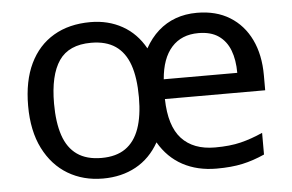

<svg xmlns="http://www.w3.org/2000/svg" viewBox="-44 -607 1034 679"><g transform="rotate(-5 473.0 -267.5)"><path d="M677 -545Q745 -545 793.5 -515Q842 -485 868 -431Q894 -377 894 -304V-251H538Q540 -155 581.5 -110Q623 -65 700 -65Q753 -65 791.5 -74.5Q830 -84 870 -102V-25Q830 -7 791 1.5Q752 10 699 10Q631 10 579 -18Q527 -46 495 -101Q464 -46 413 -18Q362 10 296 10Q226 10 171.5 -22.5Q117 -55 85.5 -117.5Q54 -180 54 -269Q54 -357 83.5 -418.5Q113 -480 168 -512.5Q223 -545 299 -545Q362 -545 412 -517Q462 -489 492 -435Q512 -471 539.5 -495.5Q567 -520 601.5 -532.5Q636 -545 677 -545ZM295 -472Q216 -472 181 -421Q146 -370 146 -269Q146 -202 161.5 -156Q177 -110 210.5 -86.5Q244 -63 297 -63Q349 -63 382 -86Q415 -109 431 -154Q447 -199 447 -265Q447 -335 431 -380.5Q415 -426 381.5 -449Q348 -472 295 -472ZM676 -473Q616 -473 581 -434Q546 -395 540 -321H801Q801 -367 788 -401Q775 -435 747.5 -454Q720 -473 676 -473Z"/></g></svg>

Font: Noto Sans Sinhala
Style: Regular
Weight: 400
Designer: Jelle Bosma - Monotype Design Team
Foundry: Monotype Imaging Inc.
Version: Version 2.006